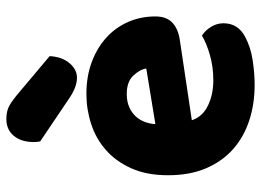

<svg xmlns="http://www.w3.org/2000/svg" viewBox="-126 -660 803 590"><g transform="rotate(-90 275.0 -365.5)"><path d="M309 16Q250 16 199.5 -0.5Q149 -17 111.5 -50Q74 -83 52.5 -133Q31 -183 31 -250Q31 -316 52.5 -363.5Q74 -411 109 -441.5Q144 -472 189 -486.5Q234 -501 281 -501Q334 -501 377.5 -485Q421 -469 452.5 -441Q484 -413 501.5 -374Q519 -335 519 -289Q519 -255 500 -237Q481 -219 447 -214L200 -177Q211 -144 245 -127.5Q279 -111 323 -111Q364 -111 400.5 -121.5Q437 -132 460 -146Q476 -136 487 -118Q498 -100 498 -80Q498 -35 456 -13Q424 4 384 10Q344 16 309 16ZM281 -377Q257 -377 239.5 -369Q222 -361 211 -348.5Q200 -336 194.5 -320.5Q189 -305 188 -289L359 -317Q356 -337 337 -357Q318 -377 281 -377ZM135 -643Q133 -653 133 -663Q133 -701 152 -724Q171 -747 204 -747Q229 -747 246 -737Q263 -727 284 -709L397 -614Q395 -576 375.5 -553Q356 -530 331 -530Q315 -530 299 -536.5Q283 -543 267 -554Z"/></g></svg>

Font: Baloo Bhai
Style: Regular
Weight: 400
Designer: Supriya Tembe, Noopur Datye and Ek Type
Foundry: Ek Type
Version: Version 1.443;PS 1.000;hotconv 16.6.51;makeotf.lib2.5.65220;